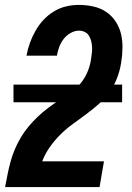

<svg xmlns="http://www.w3.org/2000/svg" viewBox="-20 -763 540 783"><path d="M1 0V-1Q6 -27 11 -52.5Q16 -78 23 -103.5Q30 -129 40.5 -154Q51 -179 65 -202.5Q79 -226 96.5 -247Q114 -268 134 -287Q154 -306 176.5 -323Q199 -340 222 -354.5Q245 -369 268 -385.5Q291 -402 308.5 -423Q326 -444 336.5 -469Q347 -494 351 -520Q353 -533 354.5 -545.5Q356 -558 355.5 -570.5Q355 -583 352 -595Q349 -607 343 -617Q337 -627 326 -632.5Q315 -638 302 -638Q285 -638 268 -628.5Q251 -619 239.5 -604Q228 -589 221.5 -571.5Q215 -554 212 -536H88Q93 -563 102 -588Q111 -613 124.5 -637Q138 -661 157 -681.5Q176 -702 200 -716.5Q224 -731 250 -737Q276 -743 302 -743Q332 -743 361 -736.5Q390 -730 413 -714.5Q436 -699 451.5 -675.5Q467 -652 473.5 -624.5Q480 -597 479.5 -566.5Q479 -536 474 -507Q469 -475 457.5 -445Q446 -415 427 -388Q408 -361 382.5 -338.5Q357 -316 330.5 -296.5Q304 -277 276.5 -257Q249 -237 225.5 -213.5Q202 -190 183 -163Q164 -136 152 -105H404L386 0ZM478 -346H35V-418H478Z"/></svg>

Font: Iosevka Curly XBdObl
Style: Regular
Weight: 800
Italic angle: -9°
Monospace: yes
Designer: Belleve Invis
Foundry: Belleve Invis
Version: Version 11.1.0; ttfautohint (v1.8.3)